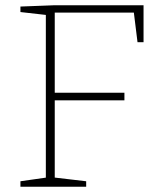

<svg xmlns="http://www.w3.org/2000/svg" viewBox="-20 -713 606 733"><path d="M58 0V-21L163 -36L155 -27V-666L164 -655L58 -667V-688L189 -693H528V-552H505L490 -673L500 -665H180L189 -674V-350L180 -359H455V-330H180L189 -339V-27L181 -36L309 -21V0Z"/></svg>

Font: Bitter Thin ExtraLight
Style: Regular
Weight: 250
Version: Version 2.002